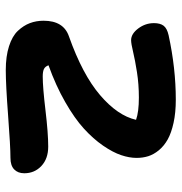

<svg xmlns="http://www.w3.org/2000/svg" viewBox="-2 -521 629 665"><g transform="rotate(90 312.5 -188.5)"><path d="M223.1 106Q174.8 106 139.9 94.7Q105 83.5 86.7 64Q68.4 44.4 60.1 22.5Q51.8 0.5 51.8 -24.9Q51.8 -94.2 106 -112.8Q238.3 -159.7 309.3 -220.5Q380.4 -281.2 395 -345.2Q367.7 -355 317.9 -355Q272 -355 230 -348.4Q188 -341.8 159.7 -335Q131.3 -328.1 119.1 -328.1Q97.2 -328.1 78.6 -352.8Q60.1 -377.4 60.1 -407.2Q60.1 -428.7 69.1 -440.7Q78.1 -452.6 102.1 -458Q216.8 -482.9 325.2 -482.9Q370.1 -482.9 405.5 -475.1Q440.9 -467.3 463.4 -454.6Q485.8 -441.9 500.5 -424.1Q515.1 -406.2 521 -387.5Q526.9 -368.7 526.9 -347.2Q526.9 -321.8 517.3 -293.5Q507.8 -265.1 484.4 -231Q460.9 -196.8 425.5 -164.6Q390.1 -132.3 333.5 -99.9Q276.9 -67.4 206.1 -42Q210.4 -30.3 219.2 -26.1Q228 -22 245.1 -22Q282.2 -22 361.8 -31.5Q441.4 -41 487.8 -41Q529.8 -41 554.9 -17.3Q580.1 6.3 580.1 42Q580.1 64 566.7 76.9Q553.2 89.8 526.9 89.8Q487.8 89.8 380.6 97.9Q273.4 106 223.1 106Z"/></g></svg>

Font: Shantell Sans Irregular Bouncy
Style: Regular
Weight: 600
Designer: Stephen Nixon, Anya Danilova, Shantell Martin
Foundry: Arrow Type
Version: Version 1.006;[9816181b4]